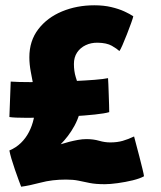

<svg xmlns="http://www.w3.org/2000/svg" viewBox="-20 -688 610 726"><path d="M81 -242.5Q33.5 -242.5 15.5 -245.5L20.5 -379.5Q34 -378.5 53 -378Q72 -377.5 95 -377.5Q129 -377.5 172.5 -378.5Q216 -379.5 259.5 -381.5Q303 -383.5 337.8 -386.2Q372.5 -389 388.5 -392.5Q389 -386.5 389.8 -368.8Q390.5 -351 391.2 -329.8Q392 -308.5 392.5 -290Q393 -271.5 393 -264Q376.5 -259 339 -255Q301.5 -251 254.2 -248.2Q207 -245.5 160.8 -244Q114.5 -242.5 81 -242.5ZM60 18Q57 10.5 50.5 -7.2Q44 -25 36.5 -46.5Q29 -68 23.2 -87.8Q17.5 -107.5 15.5 -119Q40.5 -129.5 59 -147.5Q77.5 -165.5 89.5 -188.8Q101.5 -212 107.5 -239Q113.5 -266 113.5 -294Q113.5 -326 107.8 -356.5Q102 -387 96.5 -416Q91 -445 91 -471.5Q91 -533.5 124.8 -577.5Q158.5 -621.5 214.5 -644.8Q270.5 -668 336.5 -668Q372.5 -668 400.8 -661.2Q429 -654.5 449.8 -645Q470.5 -635.5 484 -626.5Q483 -620.5 476 -601Q469 -581.5 460 -558.5Q451 -535.5 443 -517.2Q435 -499 431.5 -495Q422.5 -503.5 403 -514.8Q383.5 -526 349.5 -526.5Q324.5 -527 304 -517.2Q283.5 -507.5 271.5 -489.5Q259.5 -471.5 259.5 -446Q259.5 -419 266.5 -396.2Q273.5 -373.5 280.5 -351.8Q287.5 -330 287.5 -306Q287.5 -281.5 280.5 -258Q273.5 -234.5 262 -213.2Q250.5 -192 236.8 -174Q223 -156 209.5 -142.5Q225 -147.5 241.8 -151.8Q258.5 -156 275 -159Q291.5 -162 307 -162Q333 -162 354.5 -155.8Q376 -149.5 397 -149.5Q423.5 -149.5 444.2 -155.5Q465 -161.5 487 -172Q488.5 -166 494.2 -144.5Q500 -123 506.8 -96.8Q513.5 -70.5 518.8 -49Q524 -27.5 524.5 -21.5Q509.5 -13 482 -6.2Q454.5 0.5 425.2 4.5Q396 8.5 376.5 8.5Q342 8.5 319.5 4Q297 -0.5 277 -4.8Q257 -9 229.5 -9Q177 -9 133.8 2.5Q90.5 14 60 18Z"/></svg>

Font: Grandstander Thin Black
Style: Regular
Weight: 900
Version: Version 1.200